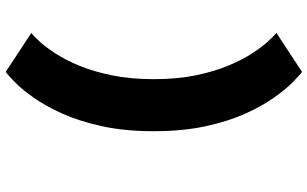

<svg xmlns="http://www.w3.org/2000/svg" viewBox="-228 -638 1105 690"><g transform="rotate(-90 325.0 -293.5)"><path d="M411 239Q399.5 230.5 374.5 206Q349.5 181.5 319.5 139.5Q289.5 97.5 261.8 36.5Q234 -24.5 216 -106.8Q198 -189 198 -294Q198 -398.5 216 -480.5Q234 -562.5 261.8 -623.8Q289.5 -685 319.5 -727Q349.5 -769 374.5 -793.2Q399.5 -817.5 411 -826L551 -734Q541 -726.5 521.2 -705.2Q501.5 -684 478 -648.2Q454.5 -612.5 433.5 -561.8Q412.5 -511 398.8 -444.2Q385 -377.5 385 -294Q385 -210 398.8 -143.2Q412.5 -76.5 433.8 -25.8Q455 25 478.2 60.5Q501.5 96 521.2 117.2Q541 138.5 551 147Z"/></g></svg>

Font: Trispace Thin ExtraBold
Style: Regular
Weight: 800
Version: Version 1.210